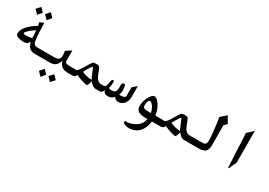

<svg xmlns="http://www.w3.org/2000/svg" viewBox="32 -2250 5536 3948"><g transform="rotate(30 2800.0 -275.5)"><path d="M535 -816 448 -907 363 -814 451 -722ZM310 -814 223 -904 139 -811 227 -719ZM560 -140C483 -140 468 -206 460 -276C449 -371 449 -384 439 -648L342 -610L362 -534C342 -523 245 -469 167 -385C77 -288 69 -224 69 -192C69 -160 77 -142 112 -126C173 -98 296 -81 352 -118L393 -176C411 -81 467 0 581 0H700V-140ZM250 -237C180 -237 157 -248 203 -301C255 -361 327 -408 371 -435C380 -350 383 -313 380 -253C328 -241 296 -237 250 -237Z M1400 -140C1290 -140 1228 -142 1224 -193C1222 -224 1222 -400 1224 -448L1095 -365C1101 -325 1105 -289 1105 -259C1105 -144 1045 -140 930 -140H700V0H939C1064 0 1114 -47 1152 -164C1191 -33 1255 0 1400 0ZM1149 347 1233 253 1146 162 1061 255ZM925 350 1008 255 921 165 837 258Z M2078 -140C1930 -140 1914 -412 1852 -445C1826 -459 1743 -455 1723 -445C1673 -420 1553 -140 1491 -140H1400V0H1457C1501 0 1541 0 1566 -63C1660 -17 1757 10 1833 24C1864 -5 1887 -72 1880 -106C1892 -85 1910 -66 1934 -45C1977 -7 1999 0 2060 0H2100V-140ZM1634 -175C1645 -204 1692 -298 1755 -373C1810 -258 1842 -161 1867 -119C1777 -126 1716 -140 1634 -175Z M2655 -399V-204C2655 -172 2640 -156 2613 -148C2588 -141 2553 -140 2511 -140C2528 -185 2536 -234 2532 -279C2524 -379 2512 -389 2488 -387C2453 -384 2440 -360 2440 -348C2440 -218 2450 -140 2331 -140C2301 -140 2284 -141 2261 -155C2274 -202 2280 -270 2280 -304C2280 -324 2277 -339 2256 -339C2234 -339 2226 -323 2219 -291C2204 -224 2200 -140 2144 -140H2100V0H2126C2177 0 2189 -31 2213 -76C2227 -4 2268 4 2334 4C2388 4 2432 -22 2465 -61C2479 -33 2509 0 2566 0C2685 0 2756 -115 2756 -216V-486Z M3500 -140H3370C3364 -192 3350 -255 3318 -320C3273 -412 3210 -476 3162 -476C3083 -476 2991 -301 2991 -157C2991 -64 3030 2 3214 2H3266C3253 77 3215 149 3129 203C3053 251 2968 266 2944 266H2883V317C2962 353 2990 356 3020 356C3231 356 3347 205 3370 1C3422 0 3474 0 3500 0ZM3073 -226C3073 -291 3094 -358 3135 -346C3169 -337 3242 -264 3264 -140H3245C3109 -140 3073 -140 3073 -226Z M4178 -140C4030 -140 4014 -412 3952 -445C3926 -459 3843 -455 3823 -445C3773 -420 3653 -140 3591 -140H3500V0H3557C3601 0 3641 0 3666 -63C3760 -17 3857 10 3933 24C3964 -5 3987 -72 3980 -106C3992 -85 4010 -66 4034 -45C4077 -7 4099 0 4160 0H4200V-140ZM3734 -175C3745 -204 3792 -298 3855 -373C3910 -258 3942 -161 3967 -119C3877 -126 3816 -140 3734 -175Z M4200 0H4473C4630 0 4684 -56 4684 -195V-397C4684 -549 4681 -608 4681 -666L4746 -734L4656 -890L4525 -775C4551 -615 4582 -349 4582 -250C4582 -189 4570 -140 4492 -140H4200Z M5202 40H5222L5302 -140L5300 -890L5162 -762Z"/></g></svg>

Font: Kawkab Mono
Style: Bold
Weight: 700
Monospace: yes
Designer: Abdullah Arif
Foundry: Abdullah Arif
Version: Version 1.000;PS 000.500;hotconv 1.0.88;makeotf.lib2.5.64775